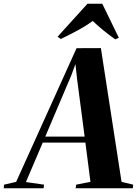

<svg xmlns="http://www.w3.org/2000/svg" viewBox="-100 -1002 729 1022"><path d="M-80 0 -78.5 -19 -14 -34 307.5 -745.5 437 -746 547 -34 609 -19 607 0H302.5L305.5 -19L381.5 -34L354.5 -243H127.5L38 -33L134.5 -19L132 0ZM141 -275H350.5L311 -576L301.5 -661L279.5 -601ZM206.5 -806.5 365.5 -982H444.5L532.5 -801L513.5 -792.5Q481 -815.5 450.2 -840.5Q419.5 -865.5 393.5 -890.5Q357 -863.5 312.5 -839.8Q268 -816 224 -794.5Z"/></svg>

Font: Merriweather 144pt
Style: Bold Italic
Weight: 700
Italic angle: -7.8°
Version: Version 2.101